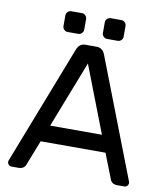

<svg xmlns="http://www.w3.org/2000/svg" viewBox="-93 -937 866 1012"><g transform="rotate(10 340.0 -430.5)"><path d="M16 0ZM166 -158 114 -25Q105 0 75 0H38Q29 0 22.5 -6.5Q16 -13 16 -22Q16 -27 20 -36L265 -667Q278 -700 310 -700H370Q402 -700 415 -667L659 -36Q663 -27 663 -22Q663 -13 656.5 -6.5Q650 0 641 0H604Q574 0 565 -25L513 -158ZM478 -248 340 -605 201 -248ZM263 -750H206Q195 -750 187 -758Q179 -766 179 -777V-834Q179 -845 187 -853Q195 -861 206 -861H263Q274 -861 282 -853Q290 -845 290 -834V-777Q290 -766 282 -758Q274 -750 263 -750ZM474 -750H417Q406 -750 398 -758Q390 -766 390 -777V-834Q390 -845 398 -853Q406 -861 417 -861H474Q485 -861 493 -853Q501 -845 501 -834V-777Q501 -766 493 -758Q485 -750 474 -750Z"/></g></svg>

Font: Hezaedrus
Style: Regular
Weight: 400
Designer: Hubert & Fischer
Foundry: Hubert & Fischer
Version: Version 1.10;September 3, 2019;FontCreator 11.5.0.2425 64-bi